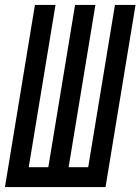

<svg xmlns="http://www.w3.org/2000/svg" viewBox="-29 -755 567 775"><path d="M-9 0 112 -735H195L87 -80H166L274 -735H356L248 -80H327L435 -735H518L397 0Z"/></svg>

Font: Iosevka Medium Oblique
Style: Regular
Weight: 500
Italic angle: -9°
Monospace: yes
Designer: Belleve Invis
Foundry: Belleve Invis
Version: Version 32.5.0; ttfautohint (v1.8.4)